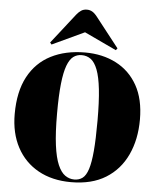

<svg xmlns="http://www.w3.org/2000/svg" viewBox="-64 -1047 920 1116"><g transform="rotate(5 396.0 -489.5)"><path d="M392 14Q282 14 201 -31Q120 -76 76 -158.5Q32 -241 32 -352Q32 -483 78.5 -570Q125 -657 210 -700.5Q295 -744 409 -744Q511 -744 590.5 -703Q670 -662 715 -582Q760 -502 760 -383Q760 -267 718 -177Q676 -87 594.5 -36.5Q513 14 392 14ZM410 -3Q438 -3 458 -18Q478 -33 490.5 -71.5Q503 -110 509 -178.5Q515 -247 515 -355Q515 -466 507 -538Q499 -610 483 -651.5Q467 -693 444 -710Q421 -727 390 -727Q363 -727 342 -711.5Q321 -696 306.5 -657.5Q292 -619 284.5 -550.5Q277 -482 277 -377Q277 -265 286.5 -192.5Q296 -120 314 -78.5Q332 -37 356.5 -20Q381 -3 410 -3ZM210 -773 201 -784 338 -959Q350 -974 364 -983.5Q378 -993 398 -993Q415 -993 429.5 -984.5Q444 -976 460 -955L594 -784L585 -773L398 -861Z"/></g></svg>

Font: Display Black
Style: Regular
Weight: 900
Designer: Latin by Veronika Burian and Jose Scaglione. Greek by Irene Vlachou. Cyrillic by Vera Evstafieva.
Foundry: TypeTogether
Version: Version 3.002